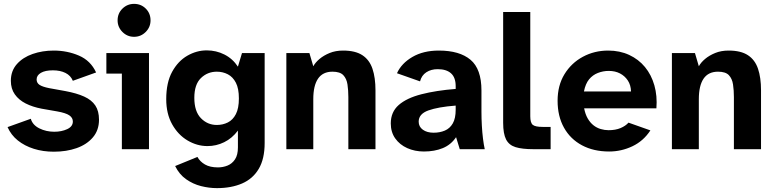

<svg xmlns="http://www.w3.org/2000/svg" viewBox="-20 -770 4002 991"><path d="M258 13Q202 13 154.5 -2Q107 -17 72 -45Q37 -73 19 -114L139 -157Q148 -125 183 -107.5Q218 -90 260 -90Q298 -90 327 -103.5Q356 -117 356 -143Q356 -162 338 -174.5Q320 -187 275 -195L195 -209Q148 -218 112.5 -236Q77 -254 56.5 -283Q36 -312 36 -353Q36 -404 67 -439Q98 -474 148.5 -491.5Q199 -509 257 -509Q327 -509 387.5 -483Q448 -457 476 -396L356 -353Q345 -380 318 -393.5Q291 -407 253 -407Q213 -407 191 -394Q169 -381 169 -360Q169 -342 184 -332Q199 -322 234 -315L317 -300Q376 -289 414.5 -271.5Q453 -254 472 -225.5Q491 -197 491 -152Q491 -98 459.5 -61Q428 -24 375.5 -5.5Q323 13 258 13Z M609 0V-390H529V-496H749V0ZM672 -580Q637 -580 612 -605Q587 -630 587 -665Q587 -701 612 -725.5Q637 -750 672 -750Q708 -750 732.5 -725.5Q757 -701 757 -665Q757 -630 732 -605Q707 -580 672 -580Z M1100 201Q1059 201 1017.5 190.5Q976 180 940.5 155Q905 130 884 87L999 40Q1012 64 1038 79Q1064 94 1105 94Q1131 94 1154.5 84.5Q1178 75 1193 52.5Q1208 30 1208 -9V-96Q1178 -56 1137 -36Q1096 -16 1051 -16Q997 -16 948 -45Q899 -74 868.5 -128.5Q838 -183 838 -258Q838 -344 868.5 -399.5Q899 -455 947 -482.5Q995 -510 1047 -510Q1096 -510 1138.5 -488.5Q1181 -467 1208 -426L1229 -496H1346V-32Q1346 50 1315.5 101.5Q1285 153 1229.5 177Q1174 201 1100 201ZM1099 -125Q1130 -125 1156 -138Q1182 -151 1197.5 -181Q1213 -211 1213 -262Q1213 -313 1197.5 -343Q1182 -373 1156 -386.5Q1130 -400 1099 -400Q1051 -400 1017 -367Q983 -334 983 -265Q983 -195 1017 -160Q1051 -125 1099 -125Z M1458 0V-496H1577L1597 -428Q1608 -448 1629.5 -466Q1651 -484 1681.5 -496.5Q1712 -509 1751 -509Q1814 -509 1850.5 -485Q1887 -461 1902.5 -415Q1918 -369 1918 -304V0H1778V-269Q1778 -304 1773.5 -334Q1769 -364 1752 -382Q1735 -400 1696 -400Q1646 -400 1621.5 -364Q1597 -328 1597 -258V0Z M2168 12Q2121 12 2082 -5.5Q2043 -23 2020 -55.5Q1997 -88 1997 -133Q1997 -192 2038 -228Q2079 -264 2155 -283.5Q2231 -303 2332 -311V-325Q2332 -370 2308 -391.5Q2284 -413 2239 -413Q2205 -413 2180.5 -397Q2156 -381 2148 -350L2029 -392Q2052 -443 2108.5 -476Q2165 -509 2245 -509Q2352 -509 2408.5 -461.5Q2465 -414 2465 -303V-193Q2465 -159 2467 -122.5Q2469 -86 2473 -54Q2477 -22 2482 0H2353L2334 -62Q2308 -23 2265.5 -5.5Q2223 12 2168 12ZM2218 -85Q2250 -85 2276 -96Q2302 -107 2317 -133Q2332 -159 2332 -204V-225Q2241 -218 2191 -200Q2141 -182 2141 -142Q2141 -116 2162.5 -100.5Q2184 -85 2218 -85Z M2733 0Q2675 0 2641 -10.5Q2607 -21 2592 -50.5Q2577 -80 2577 -136V-708H2717V-170Q2717 -136 2730 -125.5Q2743 -115 2781 -115H2822V0Z M3124 12Q3044 12 2984 -20Q2924 -52 2891 -111Q2858 -170 2858 -250Q2858 -329 2893.5 -387Q2929 -445 2988.5 -477Q3048 -509 3119 -509Q3179 -509 3227.5 -486.5Q3276 -464 3309 -424Q3342 -384 3357.5 -329.5Q3373 -275 3368 -211H2995Q3001 -180 3013.5 -158.5Q3026 -137 3043 -123.5Q3060 -110 3080.5 -104Q3101 -98 3121 -98Q3157 -98 3183 -109Q3209 -120 3224 -137L3337 -97Q3301 -42 3244 -15Q3187 12 3124 12ZM2994 -298H3237Q3236 -331 3220.5 -354.5Q3205 -378 3180 -391Q3155 -404 3122 -404Q3093 -404 3066 -393.5Q3039 -383 3020.5 -360.5Q3002 -338 2994 -298Z M3448 0V-496H3567L3587 -428Q3598 -448 3619.5 -466Q3641 -484 3671.5 -496.5Q3702 -509 3741 -509Q3804 -509 3840.5 -485Q3877 -461 3892.5 -415Q3908 -369 3908 -304V0H3768V-269Q3768 -304 3763.5 -334Q3759 -364 3742 -382Q3725 -400 3686 -400Q3636 -400 3611.5 -364Q3587 -328 3587 -258V0Z"/></svg>

Font: Atkinson Hyperlegible Next
Style: Bold
Weight: 700
Designer: Elliott Scott, Megan Eiswerth, Linus Boman, Theodore Petrosky, Letters from Sweden
Foundry: Applied Design Works, Letters from Sweden
Version: Version 2.001